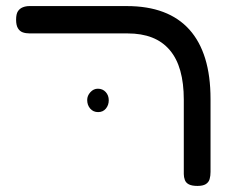

<svg xmlns="http://www.w3.org/2000/svg" viewBox="-20 -602 761 632"><path d="M630 10Q612 10 602 5Q592 0 588.5 -9.5Q585 -19 585 -29V-274Q585 -328 573.5 -369Q562 -410 538.5 -437.5Q515 -465 480.5 -478.5Q446 -492 400 -492H78Q65 -492 55 -495.5Q45 -499 39 -509Q33 -519 33 -537Q33 -556 39 -565Q45 -574 55 -578Q65 -582 77 -582H397Q466 -582 517.5 -562.5Q569 -543 603.5 -504.5Q638 -466 655.5 -409Q673 -352 673 -276V-36Q673 -23 670 -12.5Q667 -2 657.5 4Q648 10 630 10ZM303 -233Q287 -233 277 -244.5Q267 -256 267 -273Q267 -287 277.5 -298.5Q288 -310 302 -310Q318 -310 328 -299Q338 -288 338 -272Q338 -256 328.5 -244.5Q319 -233 303 -233Z"/></svg>

Font: Fredoka Expanded
Style: Regular
Weight: 400
Width: 7
Designer: Ben Nathan
Foundry: Milena B. Brandão, Ben Nathan
Version: Version 2.001